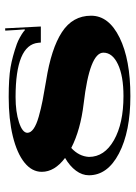

<svg xmlns="http://www.w3.org/2000/svg" viewBox="87 -599 517 731"><g transform="rotate(-90 345.5 -233.5)"><path d="M109.7 -244.3Q56.8 -284.1 56.8 -333Q56.8 -370.6 92.2 -399Q127.6 -427.4 192.3 -443.2Q257 -458.9 341.3 -458.9Q413.5 -458.9 454.3 -451.9Q495.2 -444.9 543.3 -427.9Q555.5 -423.5 568.4 -416.3Q581.3 -409.1 588.5 -403.8Q595.7 -398.6 596.2 -396.9L599.2 -398.2Q597.9 -408.2 597 -427.4L594.4 -472L603.1 -472.5L610.1 -336.5H549L548.1 -346.2Q540.2 -432.7 341.3 -432.7Q285 -432.7 245.2 -419.6Q205.4 -406.5 205.4 -387.7Q205.4 -375 220.9 -364.1Q236.5 -353.1 267.3 -344.4Q298.1 -335.7 328.5 -329.8Q358.8 -323.9 403.8 -316.4Q525.8 -297.2 588.5 -256.3Q651.2 -215.5 651.2 -145.1Q651.2 -77.8 567.7 -36.7Q484.3 4.4 345.3 4.4Q209.8 4.4 126.7 -39.1Q43.7 -82.6 43.7 -153.4Q43.7 -179.2 61.2 -202.8Q78.7 -226.4 109.7 -244.3ZM147.7 -220.7Q115.8 -191.4 113.6 -153.4Q113.6 -94.4 177.4 -58.1Q241.3 -21.9 345.3 -21.9Q421.3 -21.9 465.9 -42.8Q510.5 -63.8 510.5 -98.3Q510.5 -150.8 316.4 -173.5Q216.8 -185.3 147.7 -220.7Z"/></g></svg>

Font: Wabroye
Style: Medium
Weight: 500
Designer: gluk
Foundry: gluk
Version: Version 0.14